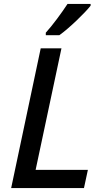

<svg xmlns="http://www.w3.org/2000/svg" viewBox="-20 -961 530 981"><path d="M214 -794V-781H283C334 -817 415 -896 443 -932V-941H325C295 -895 248 -831 214 -794ZM37 0H409L429 -93H162L294 -714H188Z"/></svg>

Font: Noto Sans Medium
Style: Italic
Weight: 500
Italic angle: -12°
Designer: Monotype Design Team
Foundry: Monotype Imaging Inc.
Version: Version 2.013